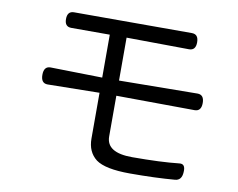

<svg xmlns="http://www.w3.org/2000/svg" viewBox="-79 -814 1157 934"><g transform="rotate(10 500.0 -347.5)"><path d="M181 -671Q181 -710 214 -710H796Q829 -710 829 -670Q829 -630 796 -630L487 -633V-421L874 -425Q907 -425 907 -384Q907 -343 874 -343L487 -346V-145Q487 -65 614 -65Q757 -65 846 -75Q877 -79 874 -37Q872 5 838 7Q742 15 618 15Q495 15 449 -19Q404 -54 404 -120V-346L148 -342Q115 -342 115 -384Q115 -426 148 -426L404 -421V-633H214Q181 -633 181 -671Z"/></g></svg>

Font: Swei Gothic CJK TC Regular
Style: Regular
Weight: 400
Version: Version 2.129